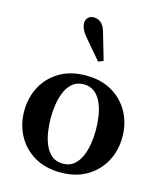

<svg xmlns="http://www.w3.org/2000/svg" viewBox="-125 -941 878 1043"><g transform="rotate(15 314.0 -419.5)"><path d="M314 10.5Q228 10.5 166.2 -26.2Q104.5 -63 71.2 -124.8Q38 -186.5 38 -262Q38 -338 71.2 -399.8Q104.5 -461.5 166.2 -498Q228 -534.5 314 -534.5Q400 -534.5 461.8 -498Q523.5 -461.5 556.8 -399.8Q590 -338 590 -262Q590 -186.5 556.8 -124.8Q523.5 -63 461.8 -26.2Q400 10.5 314 10.5ZM314 -39Q350 -39 374.5 -58.5Q399 -78 413.8 -110.8Q428.5 -143.5 434.8 -183Q441 -222.5 441 -262.5Q441 -302 434.8 -341.5Q428.5 -381 414 -413.5Q399.5 -446 375 -465.5Q350.5 -485 314 -485Q277.5 -485 253 -465.5Q228.5 -446 214 -413.2Q199.5 -380.5 193.2 -341.2Q187 -302 187 -262Q187 -222 193.2 -182.5Q199.5 -143 214 -110.5Q228.5 -78 253 -58.5Q277.5 -39 314 -39ZM356 -624.5 259.5 -738Q243 -757.5 235.8 -774.8Q228.5 -792 228.5 -806Q228.5 -825.5 240.2 -838Q252 -850.5 271 -850.5Q322 -850.5 339.5 -790L384.5 -635.5Z"/></g></svg>

Font: Libre Caslon Text SemiBold
Style: Regular
Weight: 600
Designer: Pablo Impallari, Rodrigo Fuenzalida, Katja Schimmel
Foundry: Pablo Impallari, Rodrigo Fuenzalida
Version: Version 2.000